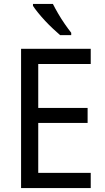

<svg xmlns="http://www.w3.org/2000/svg" viewBox="-20 -964 540 984"><path d="M445 0H88V-714H445V-636H176V-411H429V-334H176V-78H445ZM251 -944Q262 -922 278 -894.5Q294 -867 312 -841Q330 -815 345 -796V-784H288Q272 -798 251.5 -817Q231 -836 211 -857.5Q191 -879 174.5 -899.5Q158 -920 149 -934V-944Z"/></svg>

Font: Noto Sans Thai SemiCondensed
Style: Regular
Weight: 400
Width: 4
Designer: Monotype Design Team
Foundry: Monotype Imaging Inc.
Version: Version 2.001